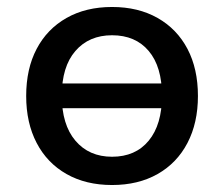

<svg xmlns="http://www.w3.org/2000/svg" viewBox="-20 -521 642 550"><path d="M301 9Q226 9 170.5 -22.5Q115 -54 85 -111.5Q55 -169 55 -246Q55 -324 85 -381Q115 -438 170.5 -469.5Q226 -501 301 -501Q376 -501 431.5 -469.5Q487 -438 517 -381Q547 -324 547 -246Q547 -169 517 -111.5Q487 -54 431.5 -22.5Q376 9 301 9ZM301 -72Q368 -72 406 -118Q444 -164 444 -247Q444 -330 406 -375Q368 -420 301 -420Q235 -420 196 -375Q157 -330 157 -247Q157 -164 196 -118Q235 -72 301 -72ZM121 -211V-282H481V-211Z"/></svg>

Font: NunitoSans_10ptSemiBold
Style: Regular
Weight: 600
Designer: Vernon Adams
Foundry: Vernon Adams
Version: Version 3.101;gftools[0.9.27]